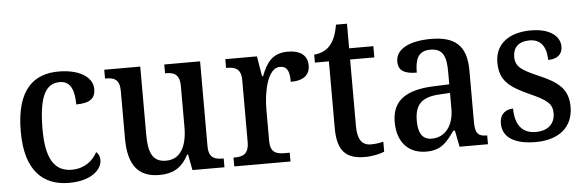

<svg xmlns="http://www.w3.org/2000/svg" viewBox="-45 -802 2914 956"><g transform="rotate(-5 1411.5 -324.5)"><path d="M266 10C381 10 431 -45 431 -90C431 -109 424 -122 413 -131C391 -88 347 -54 285 -54C195 -54 157 -126 157 -266C157 -443 198 -494 263 -494C320 -494 335 -441 335 -376C405 -376 431 -399 431 -444C431 -509 358 -547 262 -547C141 -547 48 -480 48 -265C48 -67 138 10 266 10Z M717 10C779 10 828 -10 863 -79H868L883 0H1043V-44H1039C1000 -44 968 -52 968 -111V-536H789V-492H792C831 -492 862 -483 862 -421V-218C862 -122 830 -58 756 -58C688 -58 669 -108 669 -196V-536H489V-492H492C534 -492 562 -482 562 -423V-186C562 -50 614 10 717 10Z M1092 0H1373V-44H1347C1308 -44 1276 -52 1276 -111V-271C1276 -353 1299 -474 1361 -474C1397 -474 1409 -450 1409 -395C1475 -395 1505 -423 1505 -469C1505 -516 1473 -546 1407 -546C1328 -546 1299 -499 1274 -435H1269L1252 -536H1094V-492H1097C1138 -492 1169 -483 1169 -424V-116C1169 -53 1137 -44 1095 -44H1092Z M1744 10C1785 10 1824 0 1842 -8V-58C1822 -53 1803 -50 1779 -50C1736 -50 1713 -79 1713 -147V-480H1834V-536H1713V-659H1658C1649 -608 1636 -578 1616 -556C1597 -534 1568 -522 1537 -520V-480H1607V-146C1607 -30 1652 10 1744 10Z M2051 10C2126 10 2155 -27 2194 -82H2202L2218 0H2360V-44H2357C2315 -44 2300 -60 2300 -116V-374C2300 -501 2240 -547 2122 -547C2023 -547 1946 -516 1946 -449C1946 -404 1977 -386 2038 -386C2038 -450 2052 -494 2115 -494C2182 -494 2194 -447 2194 -373V-314L2117 -311C1977 -306 1907 -257 1907 -151C1907 -41 1970 10 2051 10ZM2084 -52C2038 -52 2017 -85 2017 -146C2017 -223 2047 -263 2141 -268L2194 -271V-191C2194 -108 2151 -52 2084 -52Z M2598 10C2714 10 2786 -48 2786 -150C2786 -237 2739 -276 2642 -317C2559 -353 2528 -372 2528 -422C2528 -467 2555 -497 2611 -497C2665 -497 2695 -460 2695 -392C2742 -392 2767 -415 2767 -453C2767 -502 2720 -546 2622 -546C2514 -546 2442 -495 2442 -401C2442 -312 2488 -276 2588 -231C2673 -193 2699 -173 2699 -126C2699 -74 2666 -40 2602 -40C2530 -40 2500 -92 2500 -166C2469 -166 2433 -149 2433 -97C2433 -28 2492 10 2598 10Z"/></g></svg>

Font: Noto Serif SemiCondensed Medium
Style: Regular
Weight: 500
Width: 4
Designer: Monotype Design Team
Foundry: Monotype Imaging Inc.
Version: Version 2.014